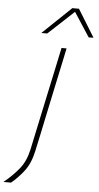

<svg xmlns="http://www.w3.org/2000/svg" viewBox="-135 -1010 626 1210"><g transform="rotate(5 178.0 -404.5)"><path d="M-65 160Q-8.5 114 31 65.2Q70.5 16.5 87 -59L125 -238L175 -473Q189.5 -540 201.5 -596.8Q213.5 -653.5 226 -713H258Q245.5 -653.5 233.5 -596.5Q221.5 -539.5 207 -472.5L164.5 -271Q152 -211 140.8 -157.8Q129.5 -104.5 118 -52Q101 27.5 62.8 76.8Q24.5 126 -17 160ZM391 -794Q366.5 -832 341.2 -870.5Q316 -909 291 -947.5Q249.5 -908.5 209.5 -871.5Q169.5 -834.5 128 -796H91Q137.5 -840.5 181.8 -882.8Q226 -925 272 -969H314Q340.5 -925.5 367.8 -881.8Q395 -838 421 -795Z"/></g></svg>

Font: Commissioner Thin
Style: Italic
Weight: 100
Italic angle: -12°
Designer: Kostas Bartsokas
Foundry: Kostas Bartsokas
Version: Version 1.000; ttfautohint (v1.8.3)